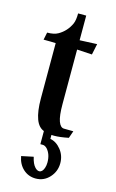

<svg xmlns="http://www.w3.org/2000/svg" viewBox="-115 -575 497 826"><g transform="rotate(15 133.5 -161.5)"><path d="M114.7 -1 117.2 0Q90.8 -8.3 78.4 -42Q65.9 -75.7 65.9 -133.3V-379.4Q46.9 -380.4 11.7 -380.4L18.6 -413.6Q49.3 -413.6 66.9 -423.8Q102.1 -443.8 119.1 -481.9Q126 -498 126 -527.8H162.1V-418L239.3 -421.4L229 -372.6L162.1 -376.5V-133.3Q162.1 -81.5 170.9 -57.4Q179.7 -33.2 195.8 -33.2L237.3 -32.7L226.1 -0.5Q187.5 7.3 162.1 7.3Q152.3 7.3 150.4 6.8V24.4Q177.7 29.3 198.2 54.9Q218.8 80.6 218.8 114.7Q218.8 151.4 194.1 178.5Q169.4 205.6 132.8 205.6Q100.6 205.6 77.4 184.6Q54.2 163.6 47.9 128.4L101.1 117.2Q107.9 147.9 121.1 161.6Q130.4 171.4 139.6 171.4Q153.3 171.4 160.6 150.9Q164.6 139.2 164.6 126Q164.6 89.4 145 67.4Q135.3 57.6 125.5 57.6H114.7Z"/></g></svg>

Font: Quaaykop
Style: Medium
Weight: 500
Designer: Tup Wanders
Foundry: Free font, DO NOT SELL
Version: Version 1.00;July 31, 2023;FontCreator 11.5.0.2430 64-bit